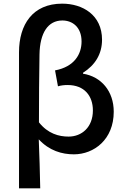

<svg xmlns="http://www.w3.org/2000/svg" viewBox="-20 -830 688 1050"><path d="M84 200H200C198 110 196 24 192 -68C249 -6 319 14 384 14C494 14 602 -67 602 -219C602 -331 534 -411 434 -427V-432C500 -474 538 -534 538 -613C538 -748 432 -810 320 -810C159 -810 84 -696 84 -544ZM355 -83C302 -83 242 -99 193 -161C193 -287 194 -408 196 -532C198 -651 243 -718 321 -718C377 -718 426 -681 426 -603C426 -534 387 -465 281 -445L297 -358C313 -363 331 -365 350 -365C442 -365 488 -305 488 -226C488 -134 427 -83 355 -83Z"/></svg>

Font: GenYoGothic2 TW M
Style: Regular
Weight: 500
Version: Version 2.100;PS 2.1;hotconv 16.6.51;makeotf.lib2.5.65220 DE